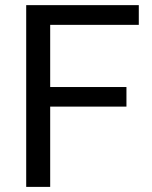

<svg xmlns="http://www.w3.org/2000/svg" viewBox="-20 -731 593 751"><path d="M474.6 -314H176.3V0H82.5V-710.9H522.9V-633.8H176.3V-390.6H474.6Z"/></svg>

Font: RobotoDraft
Style: Regular
Weight: 400
Version: Version 2.001101; 2014